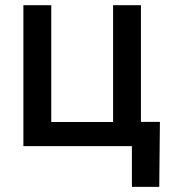

<svg xmlns="http://www.w3.org/2000/svg" viewBox="-20 -561 652 737"><path d="M69.8 0V-541H176.8V-92.8H414.1V-541H521V0ZM486.3 156.2V0H447.8V-93.3H593.8L591.3 156.2Z"/></svg>

Font: Inter 17pt Medium
Style: Regular
Weight: 500
Version: Version 4.001;git-66647c0bb